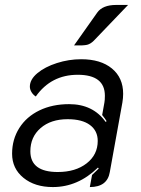

<svg xmlns="http://www.w3.org/2000/svg" viewBox="-20 -749 570 778"><path d="M29 -126Q29 -184 58 -230Q87 -276 139.5 -301.5Q192 -327 260 -327Q357 -327 408 -255L412 -258Q406 -268 394 -283L403 -333Q405 -343 405 -361Q405 -446 295 -446Q187 -446 125 -358Q114 -365 107.5 -376Q101 -387 101 -398Q101 -427 131.5 -452.5Q162 -478 210.5 -493.5Q259 -509 309 -509Q388 -509 433.5 -471.5Q479 -434 479 -369Q479 -352 476 -334L425 -52Q415 9 344 9L353 -40Q363 -49 380 -66L377 -70Q296 9 194 9Q121 9 75 -28.5Q29 -66 29 -126ZM376 -178Q376 -219 344.5 -242.5Q313 -266 254 -266Q186 -266 144.5 -230Q103 -194 103 -136Q103 -52 214 -52Q286 -52 331 -87Q376 -122 376 -178ZM374 -698Q396 -729 451 -729H499L360 -584Q347 -571 333 -567.5Q319 -564 280 -565Z"/></svg>

Font: K2D Light
Style: Italic
Weight: 300
Italic angle: -10°
Designer: Katatrad Aksorn Co.,Ltd.
Foundry: Cadson Demak Co.,Ltd.
Version: Version 1.000; ttfautohint (v1.6)